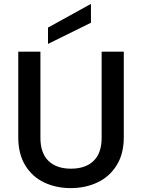

<svg xmlns="http://www.w3.org/2000/svg" viewBox="-20 -961 730 988"><path d="M188 -695V-252Q188 -173 229.5 -133Q271 -93 345 -93Q420 -93 461.5 -133Q503 -173 503 -252V-695H617V-254Q617 -169 580 -110Q543 -51 481 -22Q419 7 344 7Q269 7 207.5 -22Q146 -51 110 -110Q74 -169 74 -254V-695ZM448 -844 227 -735V-819L448 -941Z"/></svg>

Font: A Bank Premium Med
Style: Regular
Weight: 500
Designer: Ninad Kale (Devanagari), Jonny Pinhorn (Latin), Htun Naung (Myanmar)
Foundry: Indian Type Foundry
Version: 4.004